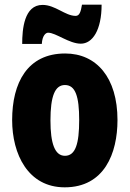

<svg xmlns="http://www.w3.org/2000/svg" viewBox="-20 -792 556 822"><path d="M415 -772H331C326 -741 320 -724 304 -724C259 -724 217 -771 162 -771C83 -771 75 -666 75 -604H159C161 -640 176 -652 186 -652C219 -652 276 -605 326 -605C376 -605 415 -663 415 -772ZM483 -278C483 -460 393 -563 259 -563C97 -563 32 -437 32 -278C32 -132 100 10 257 10C427 10 483 -136 483 -278ZM196 -276C196 -380 215 -428 258 -428C303 -428 319 -379 319 -278C319 -176 303 -125 258 -125C215 -125 196 -177 196 -276Z"/></svg>

Font: Noto Sans Thai ExtCond Blk
Style: Regular
Weight: 900
Width: 2
Designer: Monotype Design Team
Foundry: Monotype Imaging Inc.
Version: Version 2.002